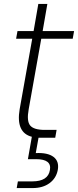

<svg xmlns="http://www.w3.org/2000/svg" viewBox="-20 -701 397 977"><path d="M80 -145 144 -504H62L69 -543H151L175 -681H221L197 -543H357L350 -504H190L126 -145Q115 -85 133.5 -62.5Q152 -40 208 -40H268L261 0H193H176L162 78Q223 75 252.5 97.5Q282 120 274 164Q266 206 232 231Q198 256 146 256H65L71 222H144Q225 222 234 164Q244 109 164 109H122L142 -5Q60 -26 80 -145Z"/></svg>

Font: Poppins ExtraLight
Style: Italic
Weight: 275
Italic angle: -10°
Designer: Ninad Kale (Devanagari), Jonny Pinhorn (Latin)
Foundry: Indian Type Foundry
Version: Version 3.200;PS 1.000;hotconv 16.6.54;makeotf.lib2.5.65590